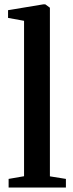

<svg xmlns="http://www.w3.org/2000/svg" viewBox="-20 -838 326 858"><path d="M87.5 -50.5V-745L16 -758V-792.5L173 -818.5H182.5L203 -803.5V-50L274.5 -38.5V0H18.5V-38.5Z"/></svg>

Font: Merriweather 72pt SemiBold
Style: Regular
Weight: 600
Version: Version 2.100